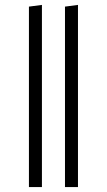

<svg xmlns="http://www.w3.org/2000/svg" viewBox="-20 -763 436 783"><path d="M151 0H98V-736L151 -743ZM298 0H245V-736L298 -743Z"/></svg>

Font: Fira Sans Condensed Light
Style: Regular
Weight: 300
Width: 3
Designer: bBox Type GmbH & Carrois Corporate GbR & Edenspiekermann AG
Foundry: bBox Type GmbH & Carrois Corporate GbR & Edenspiekermann AG
Version: Version 4.301